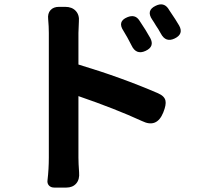

<svg xmlns="http://www.w3.org/2000/svg" viewBox="-20 -798 903 869"><path d="M226 51Q210 51 201.5 41.5Q193 32 195 18Q201 -33 201 -85V-649Q201 -678 198 -711Q195 -737 208.5 -752Q222 -767 247 -767H275Q306 -767 323 -748.5Q340 -730 337 -700Q335 -666 335 -649V-506Q531 -447 695 -376Q725 -363 729 -342Q733 -324 719 -289Q690 -217 623 -250Q501 -306 335 -363V-85Q335 -59 338 -18Q341 14 325 32.5Q309 51 280 51H268ZM575 -593Q572 -600 564 -614Q559 -624 556 -629Q553 -634 547.5 -643.5Q542 -653 539 -658Q510 -701 556 -720Q592 -735 611 -705Q642 -659 660 -626Q681 -587 638.5 -567.5Q596 -548 575 -593ZM708 -646Q696 -668 686 -682Q683 -687 677.5 -696Q672 -705 669 -709Q640 -751 685 -772Q720 -789 741 -760Q743 -757 746 -752Q778 -705 791 -682Q812 -644 771 -624Q730 -604 708 -646Z"/></svg>

Font: GenSenRounded JP B
Style: Regular
Weight: 700
Version: Version 1.501;PS 1;hotconv 16.6.51;makeotf.lib2.5.65220